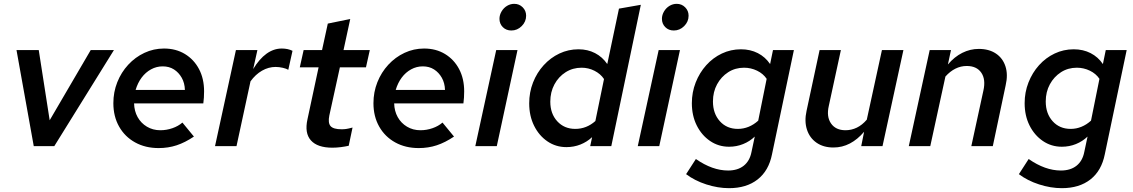

<svg xmlns="http://www.w3.org/2000/svg" viewBox="-20 -762 5909 1001"><path d="M156 0 66 -501H182L239 -135L453 -501H574L263 0Z M807 10Q738 10 684.5 -19.5Q631 -49 601 -102Q571 -155 571 -224Q571 -282 591.5 -333.5Q612 -385 648.5 -424.5Q685 -464 733 -486.5Q781 -509 835 -509Q897 -509 944 -480.5Q991 -452 1017.5 -402Q1044 -352 1044 -286Q1044 -269 1043 -253.5Q1042 -238 1040 -223H679Q680 -183 697.5 -151.5Q715 -120 746 -101.5Q777 -83 816 -83Q848 -83 878.5 -93.5Q909 -104 931 -123L991 -50Q945 -19 901 -4.5Q857 10 807 10ZM687 -293H944Q943 -329 927.5 -356.5Q912 -384 887 -400Q862 -416 828 -416Q796 -416 767.5 -400.5Q739 -385 718.5 -357.5Q698 -330 687 -293Z M1101 0 1210 -501H1322L1300 -402Q1332 -455 1369.5 -482Q1407 -509 1449 -509Q1481 -509 1505 -497L1483 -398Q1474 -404 1454.5 -408.5Q1435 -413 1417 -413Q1380 -413 1346 -393.5Q1312 -374 1286 -338L1213 0Z M1713 8Q1635 8 1601 -30Q1567 -68 1583 -140L1641 -411H1543L1563 -501H1659L1689 -639L1806 -663L1771 -501H1908L1888 -411H1752L1697 -160Q1689 -121 1703.5 -104.5Q1718 -88 1761 -88Q1773 -88 1784 -89.5Q1795 -91 1818 -97L1798 -2Q1780 2 1757.5 5Q1735 8 1713 8Z M2163 10Q2094 10 2040.5 -19.5Q1987 -49 1957 -102Q1927 -155 1927 -224Q1927 -282 1947.5 -333.5Q1968 -385 2004.5 -424.5Q2041 -464 2089 -486.5Q2137 -509 2191 -509Q2253 -509 2300 -480.5Q2347 -452 2373.5 -402Q2400 -352 2400 -286Q2400 -269 2399 -253.5Q2398 -238 2396 -223H2035Q2036 -183 2053.5 -151.5Q2071 -120 2102 -101.5Q2133 -83 2172 -83Q2204 -83 2234.5 -93.5Q2265 -104 2287 -123L2347 -50Q2301 -19 2257 -4.5Q2213 10 2163 10ZM2043 -293H2300Q2299 -329 2283.5 -356.5Q2268 -384 2243 -400Q2218 -416 2184 -416Q2152 -416 2123.5 -400.5Q2095 -385 2074.5 -357.5Q2054 -330 2043 -293Z M2646 -603Q2619 -603 2601.5 -620.5Q2584 -638 2584 -664Q2584 -684 2595 -702.5Q2606 -721 2623.5 -731.5Q2641 -742 2661 -742Q2687 -742 2705 -724Q2723 -706 2723 -680Q2723 -649 2700 -626Q2677 -603 2646 -603ZM2458 0 2567 -501H2678L2570 0Z M2933 5Q2878 5 2834 -25Q2790 -55 2764.5 -106.5Q2739 -158 2739 -223Q2739 -281 2759 -332Q2779 -383 2814.5 -422Q2850 -461 2896.5 -483Q2943 -505 2996 -505Q3044 -505 3082.5 -485Q3121 -465 3146 -428L3207 -717L3321 -737L3167 0H3057L3067 -47Q3040 -22 3006 -8.5Q2972 5 2933 5ZM2979 -90Q3038 -90 3084 -131L3129 -350Q3111 -377 3079.5 -393Q3048 -409 3012 -409Q2966 -409 2929 -385.5Q2892 -362 2870.5 -322Q2849 -282 2849 -232Q2849 -169 2885.5 -129.5Q2922 -90 2979 -90Z M3493 -603Q3466 -603 3448.5 -620.5Q3431 -638 3431 -664Q3431 -684 3442 -702.5Q3453 -721 3470.5 -731.5Q3488 -742 3508 -742Q3534 -742 3552 -724Q3570 -706 3570 -680Q3570 -649 3547 -626Q3524 -603 3493 -603ZM3305 0 3414 -501H3525L3417 0Z M3781 219Q3723 219 3662.5 199.5Q3602 180 3557 146L3608 67Q3694 127 3776 127Q3826 127 3857.5 102Q3889 77 3898 30L3915 -50Q3889 -25 3854.5 -11Q3820 3 3781 3Q3726 3 3682 -27Q3638 -57 3612.5 -108Q3587 -159 3587 -224Q3587 -281 3607 -332Q3627 -383 3662 -422Q3697 -461 3743.5 -483Q3790 -505 3843 -505Q3892 -505 3931 -485Q3970 -465 3995 -428L4010 -501H4119L4005 42Q3988 128 3930 173.5Q3872 219 3781 219ZM3827 -90Q3856 -90 3883 -101Q3910 -112 3933 -133L3977 -351Q3959 -378 3927 -393.5Q3895 -409 3859 -409Q3813 -409 3776.5 -385.5Q3740 -362 3718.5 -322.5Q3697 -283 3697 -233Q3697 -170 3733 -130Q3769 -90 3827 -90Z M4325 7Q4273 7 4237 -18Q4201 -43 4187 -86.5Q4173 -130 4185 -184L4253 -501H4364L4301 -210Q4288 -154 4312.5 -118.5Q4337 -83 4388 -83Q4419 -83 4447 -96.5Q4475 -110 4499 -138L4578 -501H4690L4581 0H4470L4485 -75Q4451 -35 4411 -14Q4371 7 4325 7Z M4718 0 4827 -501H4938L4922 -426Q4956 -466 4997 -486.5Q5038 -507 5083 -507Q5136 -507 5172 -483Q5208 -459 5222 -416Q5236 -373 5223 -317L5156 0H5044L5107 -290Q5120 -348 5096 -383Q5072 -418 5020 -418Q4989 -418 4961 -404Q4933 -390 4909 -363L4830 0Z M5516 219Q5458 219 5397.5 199.5Q5337 180 5292 146L5343 67Q5429 127 5511 127Q5561 127 5592.5 102Q5624 77 5633 30L5650 -50Q5624 -25 5589.5 -11Q5555 3 5516 3Q5461 3 5417 -27Q5373 -57 5347.5 -108Q5322 -159 5322 -224Q5322 -281 5342 -332Q5362 -383 5397 -422Q5432 -461 5478.5 -483Q5525 -505 5578 -505Q5627 -505 5666 -485Q5705 -465 5730 -428L5745 -501H5854L5740 42Q5723 128 5665 173.5Q5607 219 5516 219ZM5562 -90Q5591 -90 5618 -101Q5645 -112 5668 -133L5712 -351Q5694 -378 5662 -393.5Q5630 -409 5594 -409Q5548 -409 5511.5 -385.5Q5475 -362 5453.5 -322.5Q5432 -283 5432 -233Q5432 -170 5468 -130Q5504 -90 5562 -90Z"/></svg>

Font: Red Hat Text SemiBold
Style: Italic
Weight: 600
Italic angle: -12°
Designer: Pentagram, MCKL
Foundry: Pentagram, MCKL
Version: Version 1.023